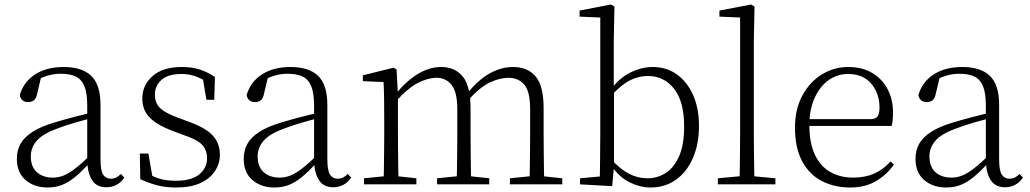

<svg xmlns="http://www.w3.org/2000/svg" viewBox="-20 -820 4583 854"><path d="M191 14Q133 14 94 -19Q55 -52 55 -114Q55 -151 71.5 -180.5Q88 -210 125.5 -234Q163 -258 225 -276Q268 -289 312.5 -300.5Q357 -312 397 -321V-297Q357 -287 315.5 -275Q274 -263 237 -249Q170 -225 143.5 -194Q117 -163 117 -125Q117 -78 144 -54Q171 -30 215 -30Q240 -30 263.5 -39.5Q287 -49 316.5 -72Q346 -95 386 -134L392 -89H373Q341 -55 313 -32Q285 -9 256 2.5Q227 14 191 14ZM453 13Q411 13 390.5 -17.5Q370 -48 368 -102V-106V-350Q368 -407 355 -437.5Q342 -468 316 -480Q290 -492 250 -492Q220 -492 190 -483Q160 -474 128 -454L164 -482L145 -402Q141 -382 131 -374Q121 -366 105 -366Q74 -366 68 -397Q85 -456 136 -489Q187 -522 263 -522Q345 -522 386 -482.5Q427 -443 427 -354V-113Q427 -61 439 -43Q451 -25 473 -25Q486 -25 496 -30Q506 -35 518 -46L533 -30Q518 -8 497.5 2.5Q477 13 453 13Z M763 14Q717 14 680.5 4.5Q644 -5 604 -23L602 -137H640L661 -17L629 -18V-54Q656 -36 687 -26Q718 -16 763 -16Q832 -16 866.5 -44.5Q901 -73 901 -116Q901 -154 877.5 -177.5Q854 -201 792 -221L742 -240Q683 -262 648 -295Q613 -328 613 -382Q613 -441 658.5 -481.5Q704 -522 789 -522Q833 -522 866.5 -511.5Q900 -501 936 -478L933 -376H898L880 -485L907 -483V-450Q876 -472 847 -481.5Q818 -491 788 -491Q728 -491 698.5 -465Q669 -439 669 -399Q669 -360 694 -337.5Q719 -315 773 -296L821 -278Q896 -251 927 -216.5Q958 -182 958 -132Q958 -93 936.5 -59.5Q915 -26 872 -6Q829 14 763 14Z M1200 14Q1142 14 1103 -19Q1064 -52 1064 -114Q1064 -151 1080.5 -180.5Q1097 -210 1134.5 -234Q1172 -258 1234 -276Q1277 -289 1321.5 -300.5Q1366 -312 1406 -321V-297Q1366 -287 1324.5 -275Q1283 -263 1246 -249Q1179 -225 1152.5 -194Q1126 -163 1126 -125Q1126 -78 1153 -54Q1180 -30 1224 -30Q1249 -30 1272.5 -39.5Q1296 -49 1325.5 -72Q1355 -95 1395 -134L1401 -89H1382Q1350 -55 1322 -32Q1294 -9 1265 2.5Q1236 14 1200 14ZM1462 13Q1420 13 1399.5 -17.5Q1379 -48 1377 -102V-106V-350Q1377 -407 1364 -437.5Q1351 -468 1325 -480Q1299 -492 1259 -492Q1229 -492 1199 -483Q1169 -474 1137 -454L1173 -482L1154 -402Q1150 -382 1140 -374Q1130 -366 1114 -366Q1083 -366 1077 -397Q1094 -456 1145 -489Q1196 -522 1272 -522Q1354 -522 1395 -482.5Q1436 -443 1436 -354V-113Q1436 -61 1448 -43Q1460 -25 1482 -25Q1495 -25 1505 -30Q1515 -35 1527 -46L1542 -30Q1527 -8 1506.5 2.5Q1486 13 1462 13Z M1599 0V-27L1709 -38H1729L1832 -27V0ZM1686 0Q1687 -24 1687.5 -64.5Q1688 -105 1688.5 -149Q1689 -193 1689 -226V-282Q1689 -333 1688.5 -375.5Q1688 -418 1686 -455L1594 -459V-485L1731 -519L1744 -511L1750 -396V-393V-226Q1750 -193 1750.5 -149Q1751 -105 1751.5 -64.5Q1752 -24 1753 0ZM1924 0V-27L2033 -38H2054L2156 -27V0ZM2011 0Q2012 -24 2012.5 -64Q2013 -104 2013.5 -148Q2014 -192 2014 -226V-334Q2014 -411 1988.5 -442.5Q1963 -474 1922 -474Q1884 -474 1839.5 -451.5Q1795 -429 1739 -367L1728 -398H1737Q1787 -460 1838.5 -491Q1890 -522 1942 -522Q2004 -522 2038.5 -479.5Q2073 -437 2073 -335V-226Q2073 -192 2073.5 -148Q2074 -104 2074.5 -64Q2075 -24 2076 0ZM2248 0V-27L2357 -38H2377L2481 -27V0ZM2334 0Q2336 -24 2336.5 -64Q2337 -104 2337.5 -148Q2338 -192 2338 -226V-334Q2338 -413 2312 -443.5Q2286 -474 2241 -474Q2204 -474 2159.5 -453.5Q2115 -433 2062 -374L2050 -404H2058Q2107 -465 2158 -493.5Q2209 -522 2262 -522Q2327 -522 2362.5 -480Q2398 -438 2398 -338V-226Q2398 -192 2398.5 -148Q2399 -104 2399.5 -64Q2400 -24 2401 0Z M2560 0V-27L2648 -35Q2649 -63 2649 -97Q2649 -131 2649.5 -165Q2650 -199 2650 -226V-742L2558 -746V-773L2697 -800L2713 -791L2710 -637V-426L2711 -416V-82V-81L2703 8ZM2873 14Q2829 14 2782.5 -8Q2736 -30 2697 -85H2686L2697 -113Q2739 -67 2778 -47Q2817 -27 2860 -27Q2904 -27 2941 -50.5Q2978 -74 3000.5 -125Q3023 -176 3023 -258Q3023 -369 2978 -425.5Q2933 -482 2862 -482Q2837 -482 2810 -474Q2783 -466 2754.5 -445.5Q2726 -425 2693 -388L2683 -417H2693Q2734 -473 2784 -497.5Q2834 -522 2883 -522Q2944 -522 2990 -489.5Q3036 -457 3062.5 -398Q3089 -339 3089 -260Q3089 -179 3062 -117Q3035 -55 2986.5 -20.5Q2938 14 2873 14Z M3173 0V-27L3292 -38H3311L3429 -27V0ZM3269 0Q3270 -30 3270.5 -69Q3271 -108 3271.5 -149.5Q3272 -191 3272 -226V-742L3180 -746V-773L3321 -800L3336 -791L3333 -637V-226Q3333 -191 3333.5 -149.5Q3334 -108 3334.5 -69Q3335 -30 3336 0Z M3762 14Q3691 14 3635 -15Q3579 -44 3547.5 -103.5Q3516 -163 3516 -252Q3516 -334 3548.5 -394.5Q3581 -455 3635 -488.5Q3689 -522 3753 -522Q3815 -522 3859.5 -495.5Q3904 -469 3928 -423.5Q3952 -378 3952 -320Q3952 -283 3946 -260H3546V-290H3851Q3875 -290 3883.5 -302.5Q3892 -315 3892 -341Q3892 -404 3855.5 -447.5Q3819 -491 3752 -491Q3704 -491 3665 -463Q3626 -435 3603 -383.5Q3580 -332 3580 -263Q3580 -183 3605 -131Q3630 -79 3674 -54.5Q3718 -30 3775 -30Q3828 -30 3868.5 -48Q3909 -66 3941 -102L3956 -88Q3923 -41 3875 -13.5Q3827 14 3762 14Z M4188 14Q4130 14 4091 -19Q4052 -52 4052 -114Q4052 -151 4068.5 -180.5Q4085 -210 4122.5 -234Q4160 -258 4222 -276Q4265 -289 4309.5 -300.5Q4354 -312 4394 -321V-297Q4354 -287 4312.5 -275Q4271 -263 4234 -249Q4167 -225 4140.5 -194Q4114 -163 4114 -125Q4114 -78 4141 -54Q4168 -30 4212 -30Q4237 -30 4260.5 -39.5Q4284 -49 4313.5 -72Q4343 -95 4383 -134L4389 -89H4370Q4338 -55 4310 -32Q4282 -9 4253 2.5Q4224 14 4188 14ZM4450 13Q4408 13 4387.5 -17.5Q4367 -48 4365 -102V-106V-350Q4365 -407 4352 -437.5Q4339 -468 4313 -480Q4287 -492 4247 -492Q4217 -492 4187 -483Q4157 -474 4125 -454L4161 -482L4142 -402Q4138 -382 4128 -374Q4118 -366 4102 -366Q4071 -366 4065 -397Q4082 -456 4133 -489Q4184 -522 4260 -522Q4342 -522 4383 -482.5Q4424 -443 4424 -354V-113Q4424 -61 4436 -43Q4448 -25 4470 -25Q4483 -25 4493 -30Q4503 -35 4515 -46L4530 -30Q4515 -8 4494.5 2.5Q4474 13 4450 13Z"/></svg>

Font: Noto Serif SC
Style: Regular
Weight: 200
Designer: Ryoko NISHIZUKA 西塚涼子 (kana & ideographs); Frank Grießhammer (Latin, Greek & Cyrillic); Wenlong ZHANG 张文龙 (bopomofo); San
Foundry: Adobe
Version: Version 2.001;hotconv 1.1.0;makeotfexe 2.6.0